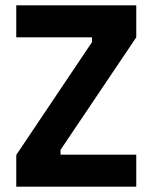

<svg xmlns="http://www.w3.org/2000/svg" viewBox="-20 -700 572 720"><path d="M41 -119V0H491V-120H207V-138L491 -560V-680H41V-560H325V-542Z"/></svg>

Font: Online Auction - Bold
Style: Bold
Weight: 500
Designer: Mohamed Mostafa, the designer of Online Auction
Foundry: Kief Type Foundry
Version: ""